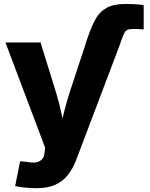

<svg xmlns="http://www.w3.org/2000/svg" viewBox="-20 -752 763 978"><path d="M418 -535.6 428.2 -564.9Q446.3 -617.7 466.8 -655Q487.3 -692.4 523.2 -712.2Q559.1 -731.9 622.1 -731.9Q647.9 -731.9 671.1 -730.5Q694.3 -729 711.9 -725.6V-602.1Q700.7 -603 686.8 -603.8Q672.9 -604.5 658.2 -604.5Q639.2 -604.5 629.4 -599.9Q619.6 -595.2 614.3 -585.4Q608.9 -575.7 603.5 -561L593.8 -535.6ZM57.1 195.8 82.5 69.3 121.1 73.2Q147.5 78.6 166.3 74.5Q185.1 70.3 195.6 57.4Q206.1 44.4 207 23.4L210 0.5L7.8 -535.6H186.5L266.1 -278.8Q282.2 -226.1 293.2 -172.9Q304.2 -119.6 316.9 -61H277.8Q291 -119.6 304.2 -173.1Q317.4 -226.6 334 -278.8L418.5 -535.6H594.7L368.2 62.5Q351.1 107.4 325.2 139.9Q299.3 172.4 261 189.5Q222.7 206.5 167 206.5Q137.2 206.5 108.2 203.6Q79.1 200.7 57.1 195.8Z"/></svg>

Font: Inter 20pt ExtraBold
Style: Regular
Weight: 800
Version: Version 4.001;git-66647c0bb